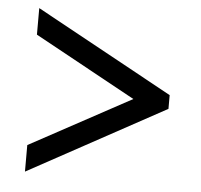

<svg xmlns="http://www.w3.org/2000/svg" viewBox="-44 -671 657 627"><g transform="rotate(5 284.5 -358.0)"><path d="M60 -90 509 -335V-380L60 -626V-539L392 -357L60 -177Z"/></g></svg>

Font: Noto Serif Lao Black
Style: Regular
Weight: 900
Designer: Monotype Design Team
Foundry: Monotype Imaging Inc.
Version: Version 2.003